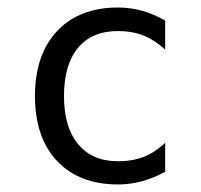

<svg xmlns="http://www.w3.org/2000/svg" viewBox="-20 -485 540 517"><path d="M424.8 -22.5Q394.5 -5.9 362.8 2.9Q331.1 11.7 297.9 11.7Q193.4 11.7 133.8 -51.3Q74.2 -114.3 74.2 -226.6Q74.2 -337.9 133.8 -401.4Q193.4 -464.8 297.9 -464.8Q331.1 -464.8 362.3 -456.1Q393.6 -447.3 424.8 -429.7V-351.6Q395.5 -377.9 365.7 -389.6Q335.9 -401.4 297.9 -401.4Q227.5 -401.4 189.9 -356Q152.3 -310.5 152.3 -226.6Q152.3 -142.6 190.4 -96.7Q228.5 -50.8 297.9 -50.8Q336.9 -50.8 367.7 -63Q398.4 -75.2 424.8 -100.6Z"/></svg>

Font: BabelStone Shapes
Style: Regular
Weight: 400
Designer: Andrew West
Foundry: BabelStone
Version: Version 15.0.0 September 13, 2022